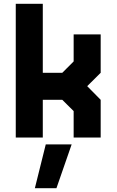

<svg xmlns="http://www.w3.org/2000/svg" viewBox="-20 -720 610 1005"><path d="M62.5 0V-700H204V-339H306L365.5 -398.5V-540H507V-339L436.5 -269L507 -197.5V0H365.5V-138.5L306 -197.5H204V0ZM134 -71H133.5V-269.5H341.5L435 -172V-71H434.5V-172L341.5 -269.5L435 -363V-470H435.5V-363L341.5 -269.5H133.5V-629.5H134ZM162.5 265 219.5 36H355L275.5 265ZM234 212H233.5L267.5 102H268Z"/></svg>

Font: Tourney Thin Black
Style: Regular
Weight: 900
Version: Version 1.015